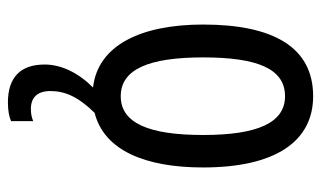

<svg xmlns="http://www.w3.org/2000/svg" viewBox="-183 -404 811 485"><g transform="rotate(90 222.5 -161.5)"><path d="M286 216V160C279 163 270 166 255 166C226 166 210 149 210 117C210 80 224 47 265 5C360 -19 403 -123 403 -269C403 -452 337 -547 223 -547C99 -547 42 -446 42 -269C42 -111 95 -3 201 9C164 46 143 89 143 131C143 192 175 224 239 224C259 224 275 221 286 216ZM125 -269C125 -407 154 -476 223 -476C290 -476 321 -407 321 -269C321 -130 290 -61 223 -61C155 -61 125 -132 125 -269Z"/></g></svg>

Font: Noto Sans UI Condensed
Style: Regular
Weight: 400
Width: 3
Designer: Monotype Design Team
Foundry: Monotype Imaging Inc.
Version: Version 1.901